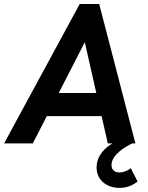

<svg xmlns="http://www.w3.org/2000/svg" viewBox="-48 -717 741 960"><path d="M-27.5 0H116L186 -136.5H460L491 0H514.5C482.5 18.5 435 57 435 121C435 182.5 484.5 222.5 550 222.5C588.5 222.5 616 208.5 640 191L606 124C587.5 138.5 567 145.5 549.5 145.5C527 145.5 509.5 133.5 509.5 108C509.5 54.5 586.5 12 614 0H629L448 -697H350.5ZM245.5 -252 376 -506 433.5 -252Z"/></svg>

Font: HK Grotesk
Style: Bold Italic
Weight: 700
Italic angle: -16°
Designer: Alfredo Marco Pradil
Foundry: Hanken Design Co.
Version: Version 3.001;FEAKit 1.0